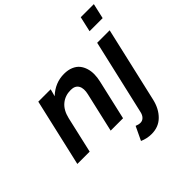

<svg xmlns="http://www.w3.org/2000/svg" viewBox="-221 -891 1307 1307"><g transform="rotate(-45 432.0 -238.0)"><path d="M712.9 -580.1 737.8 -689.9H863.8L838.9 -580.1ZM15.1 0 127 -487.8H246.1L231.9 -435.1Q298.3 -498 384.8 -498Q422.9 -498 451.4 -485.8Q480 -473.6 496.3 -453.4Q512.7 -433.1 521 -406Q529.3 -378.9 528.8 -349.1Q528.3 -319.3 521 -288.1L455.1 0H335.9L400.9 -283.2Q412.6 -332 396.7 -360.1Q380.9 -388.2 338.9 -388.2Q284.7 -388.2 246.6 -356.4Q208.5 -324.7 193.8 -262.2L133.8 0ZM517.1 213.9Q472.7 213.9 432.1 195.8L479 97.2Q499.5 106 517.1 106Q536.1 106 549.8 92.3Q563.5 78.6 568.8 55.2L693.8 -487.8H814L689 56.2Q672.4 127 628.4 170.4Q584.5 213.9 517.1 213.9Z"/></g></svg>

Font: HK Grotesk Legacy
Style: Bold Italic
Weight: 700
Italic angle: -13°
Designer: Alfredo Marco Pradil
Foundry: Hanken Design Co.
Version: Version 2.022;PS 002.022;hotconv 1.0.88;makeotf.lib2.5.64775